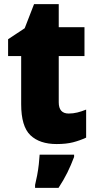

<svg xmlns="http://www.w3.org/2000/svg" viewBox="-20 -684 461 925"><path d="M311 -137Q332 -137 352.5 -142Q373 -147 395 -156V-21Q365 -7 332 1.5Q299 10 253 10Q171 10 126.5 -32.5Q82 -75 82 -182V-414H19V-495L99 -548L144 -664H263V-553H387V-414H263V-191Q263 -137 311 -137ZM337 72Q322 112 304.5 147.5Q287 183 262 221H149V207Q154 187 159 160.5Q164 134 167 107Q170 80 171 61H337Z"/></svg>

Font: Noto Sans Gurmukhi UI SemiCondensed Black
Style: Regular
Weight: 900
Width: 4
Designer: Jelle Bosma - Monotype Design Team
Foundry: Monotype Imaging Inc.
Version: Version 2.004; ttfautohint (v1.8.4.7-5d5b)